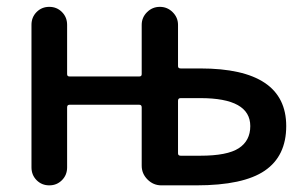

<svg xmlns="http://www.w3.org/2000/svg" viewBox="-20 -565 894 563"><path d="M502 -371.1Q502 -364.3 509.8 -364.3H567.4Q819.3 -364.3 819.3 -195.3Q819.3 -107.4 756.3 -64.5Q693.4 -21.5 555.7 -21.5H453.1Q429.7 -21.5 412.6 -38.6Q395.5 -55.7 395.5 -79.1V-250Q395.5 -257.8 388.7 -257.8H183.6Q176.8 -257.8 176.8 -250V-74.2Q176.8 -51.8 161.6 -36.6Q146.5 -21.5 124.5 -21.5Q102.5 -21.5 87.4 -36.6Q72.3 -51.8 72.3 -74.2V-492.2Q72.3 -514.6 87.4 -529.8Q102.5 -544.9 124.5 -544.9Q146.5 -544.9 161.6 -529.8Q176.8 -514.6 176.8 -492.2V-347.7Q176.8 -340.8 183.6 -340.8H388.7Q395.5 -340.8 395.5 -347.7V-492.2Q395.5 -513.7 411.1 -529.3Q426.8 -544.9 448.7 -544.9Q470.7 -544.9 486.3 -529.3Q502 -513.7 502 -492.2ZM509.8 -277.3Q502 -277.3 502 -269.5V-115.2Q502 -108.4 509.8 -108.4H567.4Q646.5 -108.4 680.2 -130.4Q713.9 -152.3 713.9 -195.3Q713.9 -277.3 567.4 -277.3Z"/></svg>

Font: Gen Jyuu Gothic P Medium
Style: Regular
Weight: 500
Designer: [Source Han Sans]
Ryoko NISHIZUKA  (kana & ideographs); Paul D. Hunt (Latin, Greek & Cyrillic); Wenlong ZHANG  (bopomofo
Version: Version 1.002.20150607